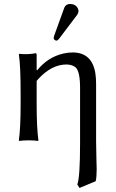

<svg xmlns="http://www.w3.org/2000/svg" viewBox="-20 -701 577 959"><path d="M330.1 -681.2Q356.9 -681.2 368.7 -659.2Q371.6 -652.3 372.1 -646Q371.6 -635.7 366.2 -627.9L273.9 -505.9Q267.6 -498.5 262.2 -498Q249.5 -499.5 248 -511.2Q248.5 -515.6 250 -521L301.8 -664.1Q309.6 -680.7 330.1 -681.2ZM165 -349.1Q218.3 -415.5 296.4 -433.6Q319.8 -439 342.8 -439Q439.9 -439 456.5 -334Q460 -309.6 460 -280.8V5.9Q460 33.2 461.4 84Q462.9 126 462.9 144Q462.9 184.1 458 204.1L377 237.8L366.2 220.2Q379.9 184.1 379.9 17.1Q379.9 11.2 379.9 5.9V-263.2Q379.9 -343.3 357.9 -364.3Q341.3 -378.4 312 -378.9Q238.3 -378.9 172.4 -307.6Q167 -301.8 163.1 -296.9V-180.2Q163.1 -64 171.9 0L169.9 2.9Q151.9 0 123 0Q94.2 0 76.2 2.9L74.2 0Q83 -62 83 -180.2V-234.9Q83 -373 74.2 -429.2L76.2 -432.1Q120.1 -427.7 157.2 -435.1Q162.6 -435.1 163.1 -427.2Q163.1 -425.8 163.1 -424.8V-352.1Z"/></svg>

Font: Linux Biolinum O
Style: Regular
Weight: 400
Designer: Philipp H. Poll
Foundry: Philipp H. Poll
Version: Version 1.0.4